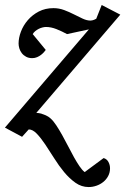

<svg xmlns="http://www.w3.org/2000/svg" viewBox="-36 -527 506 776"><path d="M110.8 -70.8Q120.6 -70.3 130.4 -67.9Q138.7 -65.4 148.9 -61Q159.2 -56.6 168.9 -47.9Q180.2 -37.6 191.9 -19.8Q203.6 -2 215.6 19.5Q227.5 41 239.5 64.2Q251.5 87.4 262.9 108.2Q274.4 128.9 285.4 145Q296.4 161.1 306.2 168.5L382.8 111.8Q396 115.7 402.3 127.7Q408.7 139.6 408.7 153.3Q408.7 170.4 401.1 184.6Q393.6 198.7 381.3 208.5Q369.1 218.3 353.8 223.6Q338.4 229 322.3 229Q293.5 229 269 211.7Q244.6 194.3 223.1 168.5Q201.7 142.6 182.9 112.5Q164.1 82.5 146.7 56.6Q129.4 30.8 112.8 13.4Q96.2 -3.9 80.1 -3.9L53.2 25.9L-16.1 -11.2L323.2 -408.2L234.9 -389.2Q214.4 -400.4 192.4 -409.2Q170.4 -418 149.9 -418Q143.6 -418 135.7 -416Q127.9 -414.1 120.6 -410.4Q113.3 -406.7 106.7 -401.4Q100.1 -396 96.2 -389.2L148.9 -325.2Q147 -322.3 142.1 -316.7Q137.2 -311 130.1 -305.4Q123 -299.8 113.8 -295.9Q104.5 -292 94.2 -292Q80.1 -292 69.6 -297.6Q59.1 -303.2 52.2 -312Q45.4 -320.8 42.2 -331.3Q39.1 -341.8 39.1 -351.1Q39.1 -374 48.6 -399.2Q58.1 -424.3 76.4 -445.6Q94.7 -466.8 120.8 -480.5Q147 -494.1 180.2 -494.1Q202.6 -494.1 223.4 -486.3Q244.1 -478.5 262.7 -469Q281.2 -459.5 298.1 -451.7Q314.9 -443.8 330.1 -443.8Q333 -443.8 338.4 -445.1Q343.8 -446.3 353 -451.2L375 -506.8L450.2 -467.8Z"/></svg>

Font: Charis SIL Afr
Style: Italic
Weight: 400
Italic angle: -11°
Foundry: SIL International
Version: Version 5.000